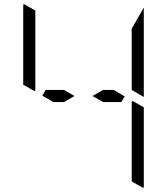

<svg xmlns="http://www.w3.org/2000/svg" viewBox="-20 -992 856 984"><path d="M99 -558V-959Q99 -968 101 -972L161 -938V-928V-892V-866V-735V-548V-531L157 -525ZM659 -475 717 -442V-41Q717 -32 715 -28L655 -62V-70V-82V-108V-134V-265V-450V-469ZM253 -469 197 -502 214 -531H308L362 -500L308 -469ZM717 -953V-500V-495L655 -531V-550V-735V-845ZM508 -531H563L619 -498L602 -469H508L454 -500Z"/></svg>

Font: DSEG14 Modern Mini
Style: Light
Weight: 300
Designer: Keshikan(Twitter:@keshinomi_88pro)
Version: Version 0.46